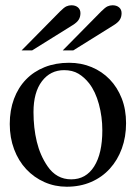

<svg xmlns="http://www.w3.org/2000/svg" viewBox="-20 -698 518 728"><path d="M364 -655Q379 -670 388 -674Q397 -678 407 -678Q422 -678 431.5 -670Q441 -662 441 -648Q441 -634 434.5 -623.5Q428 -613 412 -603L258 -507H218ZM208 -655Q223 -670 232 -674Q241 -678 251 -678Q266 -678 275.5 -670Q285 -662 285 -648Q285 -634 278.5 -623.5Q272 -613 256 -603L102 -507H62ZM458 -231Q458 -179 442 -135Q426 -91 396.5 -58.5Q367 -26 325.5 -8Q284 10 233 10Q188 10 148.5 -7.5Q109 -25 79.5 -56.5Q50 -88 33.5 -132Q17 -176 17 -228Q17 -280 33 -323Q49 -366 78.5 -396.5Q108 -427 149.5 -443.5Q191 -460 242 -460Q288 -460 327.5 -443.5Q367 -427 396 -397Q425 -367 441.5 -325Q458 -283 458 -231ZM368 -204Q368 -255 355 -303Q342 -351 318 -382Q300 -405 277.5 -418.5Q255 -432 223 -432Q171 -432 139 -390Q107 -348 107 -273Q107 -213 119.5 -161Q132 -109 160 -68Q194 -18 250 -18Q306 -18 337 -67Q368 -116 368 -204Z"/></svg>

Font: STIXGeneralUnicodeRegular
Style: Regular
Weight: 400
Designer: MicroPress Inc., with final additions and corrections provided by Coen Hoffman, Elsevier (retired)
Version: Version 1.1.0